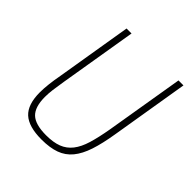

<svg xmlns="http://www.w3.org/2000/svg" viewBox="-191 -834 983 983"><g transform="rotate(45 300.0 -343.0)"><path d="M203 -698 133 -277Q126 -235 122.5 -207Q119 -179 119 -155Q119 -82 151.5 -51Q184 -20 262 -20Q314 -20 349 -33.5Q384 -47 407.5 -77Q431 -107 445.5 -155Q460 -203 472 -272L543 -698H579L509 -275Q496 -195 478 -140.5Q460 -86 432 -52Q404 -18 362.5 -3Q321 12 261 12Q168 12 126 -26.5Q84 -65 84 -153Q84 -181 88 -215.5Q92 -250 99 -287L167 -698Z"/></g></svg>

Font: IBM Plex Mono ExtraLight
Style: Italic
Weight: 200
Italic angle: -9°
Monospace: yes
Designer: Mike Abbink, Paul van der Laan, Pieter van Rosmalen
Foundry: Bold Monday
Version: Version 2.3